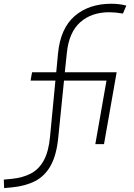

<svg xmlns="http://www.w3.org/2000/svg" viewBox="-103 -762 709 1015"><path d="M-81.1 232.4 -83 187.5 -42 183.6Q17.6 177.7 60.3 155.3Q103 132.8 128.7 85.7Q154.3 38.6 161.6 -40L189.9 -335.9H58.6L66.4 -379.9H194.3L203.6 -478.5Q216.3 -611.8 291.5 -677Q366.7 -742.2 485.8 -742.2Q527.8 -742.2 564.9 -732.4L546.9 -690.4Q505.9 -697.3 475.1 -697.3Q380.4 -697.3 321 -644.3Q261.7 -591.3 250.5 -483.4L239.7 -379.9H513.7L446.8 0H400.9L460 -335.9H235.4L204.6 -31.2Q195.3 59.1 164.8 113.8Q134.3 168.5 83 195.1Q31.7 221.7 -40 228.5Z"/></svg>

Font: CaskaydiaCove NF ExtraLight
Style: Italic
Weight: 200
Italic angle: -10°
Designer: Aaron Bell
Foundry: Saja Typeworks
Version: Version 2111.001; VTT 6.35;Nerd Fonts 3.2.1